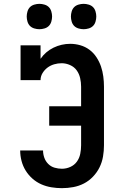

<svg xmlns="http://www.w3.org/2000/svg" viewBox="-20 -971 640 999"><path d="M302 8Q275 8 247.5 3.5Q220 -1 195 -12Q170 -23 149 -41.5Q128 -60 113.5 -83.5Q99 -107 92 -134Q85 -161 85 -188H204Q204 -169 210.5 -150.5Q217 -132 231 -118Q245 -104 264 -98.5Q283 -93 302 -93Q325 -93 346 -102.5Q367 -112 380 -130Q393 -148 397.5 -170.5Q402 -193 402 -215V-317H236V-418H402V-520Q402 -542 397 -564.5Q392 -587 379 -605Q366 -623 344.5 -632.5Q323 -642 301 -642Q281 -642 262 -636.5Q243 -631 227.5 -619.5Q212 -608 201.5 -591Q191 -574 191 -554H87V-735H191V-665Q204 -684 221 -698.5Q238 -713 258.5 -723Q279 -733 301 -738Q323 -743 345 -743Q372 -743 398 -735.5Q424 -728 445.5 -712Q467 -696 482 -673Q497 -650 505.5 -625Q514 -600 517.5 -573Q521 -546 521 -520V-215Q521 -186 516 -156.5Q511 -127 498 -100.5Q485 -74 464 -52Q443 -30 417 -16.5Q391 -3 361.5 2.5Q332 8 302 8ZM415 -819Q402 -819 388.5 -823Q375 -827 366 -836Q357 -845 353 -858.5Q349 -872 349 -885Q349 -898 353 -911.5Q357 -925 366 -934Q375 -943 388.5 -947Q402 -951 415 -951Q428 -951 441.5 -947Q455 -943 464 -934Q473 -925 477 -911.5Q481 -898 481 -885Q481 -872 477 -858.5Q473 -845 464 -836Q455 -827 441.5 -823Q428 -819 415 -819ZM185 -819Q172 -819 158.5 -823Q145 -827 136 -836Q127 -845 123 -858.5Q119 -872 119 -885Q119 -898 123 -911.5Q127 -925 136 -934Q145 -943 158.5 -947Q172 -951 185 -951Q198 -951 211.5 -947Q225 -943 234 -934Q243 -925 247 -911.5Q251 -898 251 -885Q251 -872 247 -858.5Q243 -845 234 -836Q225 -827 211.5 -823Q198 -819 185 -819Z"/></svg>

Font: Iosevka Plex Etoile
Style: Bold
Weight: 700
Designer: Belleve Invis
Foundry: Belleve Invis
Version: Version 25.1.1; ttfautohint (v1.8.4)